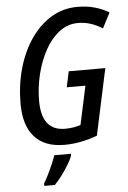

<svg xmlns="http://www.w3.org/2000/svg" viewBox="-62 -770 691 1035"><g transform="rotate(-5 283.5 -252.0)"><path d="M263 10Q156 10 101 -52Q46 -114 46 -231Q46 -331 71 -420Q96 -509 142.5 -577.5Q189 -646 253.5 -685.5Q318 -725 398 -725Q449 -725 491.5 -712.5Q534 -700 567 -680L524 -597Q493 -617 460.5 -627.5Q428 -638 392 -638Q336 -638 291 -603.5Q246 -569 214 -511Q182 -453 164.5 -382Q147 -311 147 -238Q147 -76 274 -76Q297 -76 318.5 -79.5Q340 -83 358 -89L403 -298H302L320 -383H518L441 -24Q398 -8 353.5 1Q309 10 263 10ZM135 208Q146 190 159 164Q172 138 184 110Q196 82 203 61H293V71Q286 91 269 119Q252 147 231.5 174.5Q211 202 192 221H135Z"/></g></svg>

Font: Noto Sans Condensed Medium
Style: Italic
Weight: 500
Width: 3
Italic angle: -12°
Designer: Monotype Design Team
Foundry: Monotype Imaging Inc.
Version: Version 2.013; ttfautohint (v1.8.4.7-5d5b)